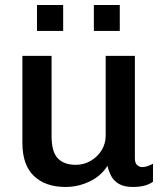

<svg xmlns="http://www.w3.org/2000/svg" viewBox="-20 -733 662 763"><path d="M240 10Q161 10 115 -33.5Q69 -77 69 -165V-511H185V-191Q185 -130 209.5 -104Q234 -78 281 -78Q313 -78 340 -93.5Q367 -109 383.5 -135.5Q400 -162 400 -194V-511H516V-104Q516 -85 525 -77Q534 -69 545 -69Q556 -69 567 -73Q578 -77 588 -82V-11Q575 -1 555 4.5Q535 10 508 10Q475 10 454 -1.5Q433 -13 422.5 -32.5Q412 -52 407 -74Q382 -34 336.5 -12Q291 10 240 10ZM127 -610V-713H231V-610ZM353 -610V-713H456V-610Z"/></svg>

Font: Chivo Medium
Style: Regular
Weight: 500
Designer: Hector Gatti
Foundry: Omnibus-Type
Version: Version 2.002